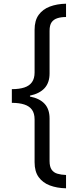

<svg xmlns="http://www.w3.org/2000/svg" viewBox="-20 -852 431 1038"><path d="M44 -370Q84 -370 111.5 -379Q139 -388 153 -408Q167 -428 167 -460V-691Q167 -741 189 -771.5Q211 -802 249.5 -816.5Q288 -831 337 -832V-760Q310 -760 290 -753.5Q270 -747 259 -731.5Q248 -716 248 -685V-455Q248 -405 221 -375.5Q194 -346 142 -335V-330Q194 -320 221 -291Q248 -262 248 -211V18Q248 49 259 65Q270 81 290 87Q310 93 337 94V166Q288 165 249.5 150.5Q211 136 189 105.5Q167 75 167 25V-206Q167 -239 153 -258.5Q139 -278 111.5 -287Q84 -296 44 -296Z"/></svg>

Font: hingu115
Style: Book
Weight: 400
Designer: Jelle Bosma - Monotype Design Team
Foundry: Monotype Imaging Inc.
Version: Version 2.003